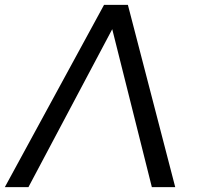

<svg xmlns="http://www.w3.org/2000/svg" viewBox="-56 -770 812 790"><path d="M568.8 0 405.8 -649.9 61 0H-36.1L372.1 -750H470.2L665 0Z"/></svg>

Font: Oakes Grotesk
Style: Italic
Weight: 400
Italic angle: -8°
Designer: Samuel Oakes
Foundry: Samuel Oakes
Version: Version 1.000;PS 001.000;hotconv 1.0.88;makeotf.lib2.5.64775